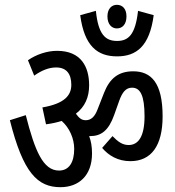

<svg xmlns="http://www.w3.org/2000/svg" viewBox="-20 -843 728 797"><path d="M426 -775C426 -742 444 -725 465 -725C488 -725 505 -742 505 -775C505 -807 488 -823 465 -823C444 -823 426 -807 426 -775ZM618 -780 553 -798C542 -699 513 -673 466 -673C418 -673 388 -699 378 -798L313 -780C330 -651 385 -609 466 -609C546 -609 601 -651 618 -780ZM362 -206C362 -234 358 -258 350 -278C351 -278 353 -278 354 -278C400 -278 431 -301 454 -366L475 -425C488 -461 503 -479 528 -479C562 -479 580 -448 580 -360C580 -276 554 -241 514 -241C489 -241 470 -254 447 -278L404 -229C431 -197 470 -174 521 -174C608 -174 655 -238 655 -360C655 -500 607 -547 533 -547C470 -547 435 -516 412 -458L385 -389C373 -357 357 -344 336 -344C319 -344 309 -352 295 -371C333 -400 350 -440 350 -489C350 -565 317 -632 217 -632C175 -632 131 -617 96 -593L122 -529C153 -551 183 -563 213 -563C257 -563 276 -535 276 -491C276 -447 248 -413 156 -397L171 -327C195 -330 217 -335 236 -341C269 -312 288 -267 288 -225C288 -168 266 -135 225 -135C159 -135 125 -216 87 -365L21 -344C76 -125 136 -66 231 -66C306 -66 362 -113 362 -206Z"/></svg>

Font: Noto Sans Devanagari ExtraCondensed
Style: Regular
Weight: 400
Width: 2
Designer: Jelle Bosma - Monotype Design Team
Foundry: Monotype Imaging Inc.
Version: Version 2.004